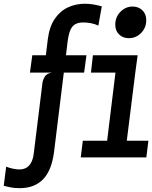

<svg xmlns="http://www.w3.org/2000/svg" viewBox="-170 -841 813 1026"><path d="M-65 164.5Q-94 164.5 -114.8 160Q-135.5 155.5 -150 152L-137 49.5Q-122 56 -101.8 60.2Q-81.5 64.5 -66 64.5Q-47.5 64.5 -31.8 56.8Q-16 49 -4.8 30Q6.5 11 10.5 -21.5L57 -399Q59 -414 69.2 -431.2Q79.5 -448.5 107 -453H-10L2.5 -545.5H75L85.5 -631.5Q94 -698.5 122.5 -740.2Q151 -782 193 -801.5Q235 -821 283.5 -821Q305.5 -821 327.2 -817.5Q349 -814 374 -807L355.5 -704Q336.5 -713.5 315 -717.2Q293.5 -721 276 -721Q249.5 -721 232.5 -711.8Q215.5 -702.5 205.8 -679.8Q196 -657 191 -616.5L182.5 -545.5H292L279.5 -453H171L119 -30.5Q106.5 69 60.5 116.8Q14.5 164.5 -65 164.5ZM261.5 0 272.5 -89H402.5L447 -453H316L326.5 -545.5H565.5L553 -453L507.5 -89H623L612 0ZM518.5 -637Q487 -637 466.5 -656.8Q446 -676.5 446 -710Q446 -749 473.2 -777.5Q500.5 -806 539 -806Q570 -806 590.8 -786.2Q611.5 -766.5 611.5 -733Q611.5 -693 584.2 -665Q557 -637 518.5 -637Z"/></svg>

Font: Spline Sans Mono Medium
Style: Italic
Weight: 500
Italic angle: -4°
Monospace: yes
Designer: Eben Sorkin, Mirko Velimirovic
Foundry: Sorkin Type
Version: Version 1.004